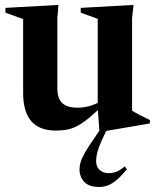

<svg xmlns="http://www.w3.org/2000/svg" viewBox="-20 -520 636 780"><path d="M213 -160.5Q213 -133.5 221.8 -116.2Q230.5 -99 248.5 -90.8Q266.5 -82.5 295.5 -82.5Q324.5 -82.5 351.2 -91.5Q378 -100.5 398 -113.5L406 -99.5Q370 -64.5 343.8 -42.8Q317.5 -21 295.8 -9.2Q274 2.5 253 6.5Q232 10.5 207 10.5Q140 10.5 107 -27.8Q74 -66 74 -142.5V-442.5L2 -468.5V-488L217.5 -500L213 -447ZM384 15 377 -81.5V-443.5L308 -468.5V-488L522.5 -500L516.5 -446V-70.5Q521 -67.5 529.8 -62.5Q538.5 -57.5 549.2 -52Q560 -46.5 570.5 -41.5Q581 -36.5 589 -32.5V-18.5L393 15ZM402.5 30.5Q389 59 382 78.2Q375 97.5 372.8 110.8Q370.5 124 370.5 135.5Q370.5 157.5 384.8 170.5Q399 183.5 423 183.5Q436 183.5 450.8 178.5Q465.5 173.5 487 156L495.5 168Q472 196 453.5 211.5Q435 227 418.2 233.2Q401.5 239.5 382.5 239.5Q341.5 239.5 322.2 218.8Q303 198 303 168Q303 153 308 137Q313 121 325.8 98.8Q338.5 76.5 362 43L415 -35.5H434.5Z"/></svg>

Font: Newsreader 60pt SemiBold
Style: Regular
Weight: 600
Designer: Hugues Gentile
Foundry: Production Type
Version: Version 1.003